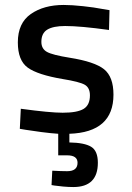

<svg xmlns="http://www.w3.org/2000/svg" viewBox="-20 -530 531 775"><path d="M375 127Q375 225 276 225Q257 225 235 223Q213 221 200 219L188 217L191 159Q227 161 251 161Q293 161 293 127Q293 97 251 97H215V10Q185 8 146.5 3Q108 -2 84 -6L60 -10L64 -91Q182 -75 233 -75Q292 -75 317.5 -90.5Q343 -106 343 -145Q343 -176 322 -188Q301 -200 233 -211Q132 -228 92 -257Q52 -286 52 -359Q52 -437 104.5 -473.5Q157 -510 237 -510Q270 -510 316 -505Q362 -500 392 -494L422 -489L420 -409Q305 -425 243 -425Q195 -425 171 -410.5Q147 -396 147 -361Q147 -333 169.5 -320.5Q192 -308 261 -297Q362 -281 400 -250.5Q438 -220 438 -148Q438 4 260 10V45Q321 46 348 62.5Q375 79 375 127Z"/></svg>

Font: TitilliumText22L Lt
Style: Medium
Weight: 500
Designer: Campivisivi
Foundry: Campivisivi
Version: 1.000